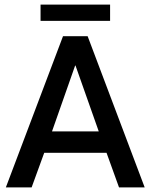

<svg xmlns="http://www.w3.org/2000/svg" viewBox="-20 -818 666 838"><path d="M255 -660H362.5L611.5 0H499.5L445 -151H173L118 0H5.5ZM207 -244.5H411L309.5 -532H308ZM157 -727V-798H460.5V-727Z"/></svg>

Font: League Spartan Thin Medium
Style: Regular
Weight: 500
Version: Version 2.002